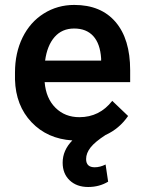

<svg xmlns="http://www.w3.org/2000/svg" viewBox="-20 -558 577 775"><path d="M497.1 -89.8 433.1 -150.9Q381.8 -85 300.3 -85Q242.2 -85 203.9 -123Q165.5 -161.1 160.2 -226.6H505.4V-274.4Q505.4 -400.4 446.5 -469.2Q387.7 -538.1 279.8 -538.1Q211.9 -538.1 156.7 -503.4Q101.6 -468.8 71 -406.5Q40.5 -344.2 40.5 -265.1V-236.8Q43.5 -131.8 107.2 -64.7Q170.9 2.4 272 8.8Q232.9 48.8 232.9 98.6Q232.9 143.1 261.2 169.9Q289.6 196.8 335.9 196.8Q380.9 196.8 416.5 175.3L406.2 106Q383.8 117.2 362.3 117.2Q327.6 117.2 327.6 84Q327.6 60.1 345.7 37.1Q363.8 14.2 406.2 -13.2Q461.4 -38.1 497.1 -89.8ZM279.3 -442.9Q328.6 -442.9 356.4 -412.4Q384.3 -381.8 388.2 -322.3V-313.5H162.1Q170.4 -374.5 200.4 -408.7Q230.5 -442.9 279.3 -442.9Z"/></svg>

Font: FAU Chimera Medium
Style: Regular
Weight: 500
Version: Version 1.002;hotconv 1.0.117;makeotfexe 2.5.65602